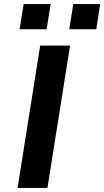

<svg xmlns="http://www.w3.org/2000/svg" viewBox="-20 -931 516 951"><path d="M67 0 179 -705H327L215 0ZM323 -786 343 -911H476L457 -786ZM77 -786 97 -911H231L211 -786Z"/></svg>

Font: Nunito Sans 10pt Expanded
Style: Bold Italic
Weight: 700
Width: 7
Italic angle: -9°
Designer: Vernon Adams
Foundry: Vernon Adams
Version: Version 3.101;gftools[0.9.27]